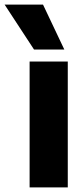

<svg xmlns="http://www.w3.org/2000/svg" viewBox="-82 -810 359 830"><path d="M46 0V-544H211V0ZM65 -596 -62 -790H104L196 -596Z"/></svg>

Font: Georama ExtraCondensed Thin
Style: Bold
Weight: 700
Version: Version 1.001